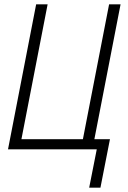

<svg xmlns="http://www.w3.org/2000/svg" viewBox="-20 -690 590 887"><path d="M392 177 427 0H17L147 -670H200L79 -47H363L484 -670H537L416 -47H488L444 177Z"/></svg>

Font: Lode Dark Term
Style: Italic
Weight: 400
Italic angle: -11°
Monospace: yes
Designer: Belleve Invis
Foundry: Belleve Invis
Version: Version 29.2.0